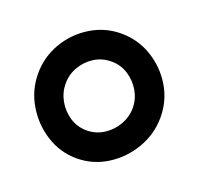

<svg xmlns="http://www.w3.org/2000/svg" viewBox="-76 -849 541 524"><g transform="rotate(20 194.5 -587.0)"><path d="M194 -406Q147 -406 106.5 -431.5Q66 -457 41.5 -498.5Q17 -540 17 -588Q17 -636 41 -677Q65 -718 105.5 -743Q146 -768 194 -768Q242 -768 282.5 -743.5Q323 -719 347.5 -678.5Q372 -638 372 -589Q372 -541 347.5 -499Q323 -457 282.5 -431.5Q242 -406 194 -406ZM194 -487Q221 -487 243.5 -501.5Q266 -516 279 -539Q292 -562 292 -587Q292 -613 279 -635.5Q266 -658 244 -672.5Q222 -687 195 -687Q167 -687 145 -673Q123 -659 110 -636.5Q97 -614 97 -588Q97 -562 110 -539Q123 -516 145 -501.5Q167 -487 194 -487Z"/></g></svg>

Font: Dosis ExtraLight ExtraBold
Style: Regular
Weight: 800
Version: Version 3.001; ttfautohint (v1.8.2)